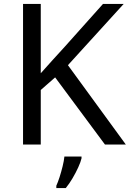

<svg xmlns="http://www.w3.org/2000/svg" viewBox="-20 -734 659 975"><path d="M619 0H513L260 -341L187 -277V0H97V-714H187V-362Q217 -396 248 -430Q279 -464 310 -498L503 -714H608L325 -403ZM394 70Q390 88 377.5 115.5Q365 143 348.5 171Q332 199 314 221H266V209Q274 192 282.5 165.5Q291 139 298 110.5Q305 82 307 61H394Z"/></svg>

Font: Noto Sans Multani
Style: Regular
Weight: 400
Designer: Monotype Design Team
Foundry: Monotype Imaging Inc.
Version: Version 2.002; ttfautohint (v1.8.4.7-5d5b)